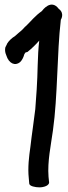

<svg xmlns="http://www.w3.org/2000/svg" viewBox="-20 -756 291 827"><path d="M3 -552C1 -543 1 -531 7 -518C18 -482 45 -471 66 -488C74 -495 81 -508 85 -523L90 -530C91 -530 92 -531 98 -532C118 -548 134 -564 149 -581C141 -515 143 -438 138 -370L132 -286C126 -234 117 -178 111 -124C105 -82 99 -35 104 12L106 35C107 46 132 51 150 51C167 51 196 44 191 25L189 5C184 -61 199 -128 208 -194C229 -343 225 -524 242 -671C242 -671 260 -698 233 -718C200 -762 164 -713 160 -708C130 -687 114 -665 90 -642H89C73 -623 68 -622 45 -601C29 -591 17 -579 10 -567V-566Z"/></svg>

Font: Stray Cat
Style: BlkCn
Weight: 900
Version: Version 1.0